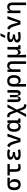

<svg xmlns="http://www.w3.org/2000/svg" viewBox="3274 -4109 1069 7657"><g transform="rotate(-90 3808.5 -280.5)"><path d="M275.9 9.8C419.9 9.8 495.1 -72.3 495.1 -229.5C495.1 -323.7 448.2 -402.8 385.3 -413.1V-424.8H551.8V-517.6H275.9C133.8 -517.6 51.8 -419.9 51.8 -249C51.8 -79.1 128.4 9.8 275.9 9.8ZM275.9 -83C199.2 -83 159.2 -140.1 159.2 -249C159.2 -361.3 201.2 -424.8 275.9 -424.8C347.2 -424.8 387.7 -361.3 387.7 -249C387.7 -140.1 349.1 -83 275.9 -83Z M949.2 9.8C1002 9.8 1045.4 3.9 1095.7 -10.7L1084 -101.6C1044.4 -88.9 1015.1 -83 988.3 -83C905.3 -83 889.6 -118.2 889.6 -200.2V-424.8H1098.6V-517.6H639.6V-424.8H786.1V-195.3C786.1 -51.8 834 9.8 949.2 9.8Z M1477.5 9.8C1559.1 9.8 1627.4 0.5 1679.7 -13.7L1652.8 -106.9C1610.8 -95.7 1562 -80.1 1481.4 -80.1C1400.9 -80.1 1360.8 -100.6 1360.8 -141.6C1360.8 -189 1424.3 -212.4 1551.8 -212.4H1567.4L1579.1 -300.8C1442.9 -306.2 1375.5 -331.5 1375.5 -377C1375.5 -417.5 1415.5 -437.5 1496.1 -437.5C1555.7 -437.5 1607.4 -428.7 1652.8 -410.6L1684.6 -499C1643.6 -518.1 1577.6 -527.3 1485.4 -527.3C1339.8 -527.3 1267.6 -485.4 1267.6 -401.4C1267.6 -335.4 1312 -291.5 1402.3 -268.6V-258.8C1302.2 -245.1 1252.9 -204.6 1252.9 -136.7C1252.9 -38.6 1327.1 9.8 1477.5 9.8Z M1974.6 0H2117.2L2304.7 -517.6H2194.3L2052.7 -87.9H2046.9L2000 -273.4C1966.8 -403.8 1920.4 -490.2 1820.3 -527.3L1760.7 -441.9C1848.6 -408.7 1881.3 -321.3 1919.4 -190.4Z M2586.9 9.8C2665 9.8 2717.3 -24.9 2724.6 -93.8H2736.3L2743.2 4.9L2909.2 0V-83L2837.9 -93.8V-517.6H2734.4V-423.8H2724.6C2716.3 -493.2 2672.9 -527.3 2592.8 -527.3C2458 -527.3 2380.9 -427.7 2380.9 -253.9C2380.9 -84 2456.1 9.8 2586.9 9.8ZM2734.4 -224.6C2734.4 -132.3 2689 -78.1 2612.3 -78.1C2527.3 -78.1 2483.4 -137.7 2483.4 -253.9C2483.4 -372.1 2531.7 -439.5 2617.2 -439.5C2690.9 -439.5 2734.4 -385.3 2734.4 -293Z M3429.2 234.4C3448.7 234.4 3462.4 232.9 3481 228.5L3469.2 137.7C3456.5 140.6 3448.2 141.6 3439 141.6C3395 141.6 3366.2 120.6 3343.3 58.6L3266.6 -148.9L3473.6 -517.6H3356.4L3229 -249.5L3173.3 -400.4C3139.2 -493.2 3095.2 -527.3 3009.3 -527.3C2989.7 -527.3 2976.1 -525.9 2957.5 -521.5L2969.2 -430.7C2981.9 -433.6 2990.2 -434.6 2999.5 -434.6C3041.5 -434.6 3070.3 -412.6 3092.8 -351.6L3172.4 -137.2L2971.7 224.6H3088.9L3210 -35.6L3260.7 102.1C3296.4 198.7 3341.8 234.4 3429.2 234.4Z M3919.4 9.8C4000.5 9.8 4043.9 -50.3 4043.9 -156.2V-517.6H3940.4V-156.2C3940.4 -106.4 3924.8 -78.1 3895 -78.1C3865.2 -78.1 3849.6 -105 3849.6 -175.8V-419.9H3761.7V-175.8C3761.7 -105 3746.1 -78.1 3716.3 -78.1C3686.5 -78.1 3670.9 -106.4 3670.9 -156.2V-517.6H3567.4V-156.2C3567.4 -50.3 3609.4 9.8 3687 9.8C3757.3 9.8 3792.5 -40.5 3803.7 -158.2H3807.6C3818.8 -40.5 3852.1 9.8 3919.4 9.8Z M4429.7 9.8C4564 9.8 4640.6 -84 4640.6 -253.9C4640.6 -433.6 4562.5 -527.3 4412.1 -527.3C4261.7 -527.3 4183.6 -444.3 4183.6 -285.6V224.6H4287.1V-94.7H4296.9C4303.2 -25.4 4354 9.8 4429.7 9.8ZM4287.1 -237.3V-281.2C4287.1 -385.3 4330.1 -439.5 4412.1 -439.5C4495.1 -439.5 4538.1 -376 4538.1 -253.9C4538.1 -137.7 4492.2 -78.1 4403.3 -78.1C4324.7 -78.1 4287.1 -129.9 4287.1 -237.3Z M5087.9 224.6H5191.4V-336.9C5191.4 -458 5128.9 -527.3 5019.5 -527.3C4932.6 -527.3 4888.7 -493.2 4882.8 -423.8H4871.6L4863.3 -517.6H4769.5V0H4873V-291C4873 -390.6 4914.1 -439.5 4995.1 -439.5C5053.7 -439.5 5087.9 -402.3 5087.9 -336.9Z M5547.4 9.8C5604.5 9.8 5640.1 -26.4 5653.8 -99.6H5663.1L5670.4 4.9L5836.4 0V-83L5765.1 -93.8V-517.6H5661.6V-239.3C5661.6 -133.8 5622.6 -92.8 5547.4 -92.8C5486.3 -92.8 5450.7 -134.8 5450.7 -210V-517.6H5347.2V224.6H5455.6L5438 -99.6H5447.3C5461.4 -26.4 5494.1 9.8 5547.4 9.8Z M6165 9.8C6246.6 9.8 6314.9 0.5 6367.2 -13.7L6340.3 -106.9C6298.3 -95.7 6249.5 -80.1 6168.9 -80.1C6088.4 -80.1 6048.3 -100.6 6048.3 -141.6C6048.3 -189 6111.8 -212.4 6239.3 -212.4H6254.9L6266.6 -300.8C6130.4 -306.2 6063 -331.5 6063 -377C6063 -417.5 6103 -437.5 6183.6 -437.5C6243.2 -437.5 6294.9 -428.7 6340.3 -410.6L6372.1 -499C6331.1 -518.1 6265.1 -527.3 6172.9 -527.3C6027.3 -527.3 5955.1 -485.4 5955.1 -401.4C5955.1 -335.4 5999.5 -291.5 6089.8 -268.6V-258.8C5989.7 -245.1 5940.4 -204.6 5940.4 -136.7C5940.4 -38.6 6014.6 9.8 6165 9.8ZM6122.6 -609.4H6216.3L6309.1 -794.9H6205.6Z M6662.1 0H6804.7L6992.2 -517.6H6881.8L6740.2 -87.9H6734.4L6687.5 -273.4C6654.3 -403.8 6607.9 -490.2 6507.8 -527.3L6448.2 -441.9C6536.1 -408.7 6568.8 -321.3 6606.9 -190.4Z M7431.6 224.6H7535.2V-336.9C7535.2 -458 7472.7 -527.3 7363.3 -527.3C7276.4 -527.3 7232.4 -493.2 7226.6 -423.8H7215.3L7207 -517.6H7113.3V0H7216.8V-291C7216.8 -390.6 7257.8 -439.5 7338.9 -439.5C7397.5 -439.5 7431.6 -402.3 7431.6 -336.9Z"/></g></svg>

Font: Cascadia Code PL
Style: Regular
Weight: 400
Monospace: yes
Designer: Aaron Bell
Foundry: Saja Typeworks
Version: Version 2404.023